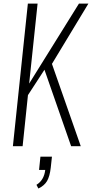

<svg xmlns="http://www.w3.org/2000/svg" viewBox="-20 -830 522 1090"><path d="M197.8 240.2 187 219.2Q230 192.9 236.8 134.8H201.7L209.5 59.6H274.9L268.1 122.1Q262.7 170.4 247.3 197.3Q231.9 224.1 197.8 240.2ZM53.2 0 138.2 -809.6H193.4L145.5 -355.5L428.2 -809.6H481.9L274.9 -467.3L438.5 0H383.8L232.4 -434.1L138.7 -290L108.4 0Z"/></svg>

Font: Oswald
Style: Extra-Light
Weight: 200
Designer: Vernon Adams
Foundry: Vernon Adams
Version: 3.0; ttfautohint (v0.94.23-7a4d-dirty) -l 8 -r 50 -G 200 -x 